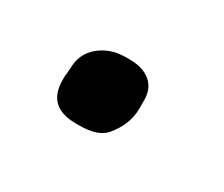

<svg xmlns="http://www.w3.org/2000/svg" viewBox="-41 -200 337 289"><g transform="rotate(30 127.0 -55.0)"><path d="M51.3 -49.8 52.2 -60.1Q52.2 -85.9 70.8 -101.3Q89.4 -116.7 116.2 -116.7H122.6Q146 -116.7 159.2 -105.7Q172.4 -94.7 172.4 -74.2V-59.6Q172.4 -32.2 151.9 -7.8Q139.2 7.3 106.9 7.3H100.6Q50.8 7.3 50.8 -39.6V-47.4Z"/></g></svg>

Font: Averia Libre
Style: Italic
Weight: 400
Italic angle: -7.90001°
Version: Version 1.002